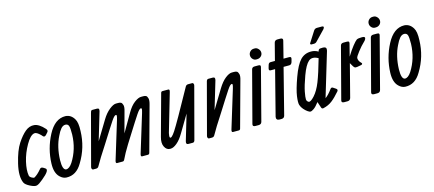

<svg xmlns="http://www.w3.org/2000/svg" viewBox="-60 -1186 3816 1688"><g transform="rotate(-15 1848.0 -342.0)"><path d="M320.8 -452.1Q336.9 -435.1 324.7 -420.9L308.1 -401.9Q291 -382.8 277.8 -397L267.1 -409.2Q231 -445.8 210 -440.9Q173.8 -434.1 133.8 -364Q93.8 -293.9 76.4 -219.5Q59.1 -145 67.9 -95.2Q69.8 -83 86.4 -73Q103 -63 111.8 -64.9Q142.1 -81.1 178.7 -125Q189.9 -140.1 210.9 -127L226.1 -117.2Q257.8 -98.1 171.9 -28.8Q135.7 2 115.7 7.6Q95.7 13.2 55.4 -7.3Q15.1 -27.8 5.9 -47.9Q-22 -108.9 4.9 -221.4Q31.7 -334 70.8 -393.6Q109.9 -453.1 147.5 -484.1Q185.1 -515.1 228.5 -511Q272 -506.8 320.8 -452.1Z M288.1 -145Q292.5 -278.8 355 -398.4Q417.5 -518.1 514.2 -516.1Q564.5 -513.2 592.3 -465.8Q613.3 -433.1 609.4 -355Q605.5 -207 528.3 -81.1Q475.1 11.2 385.3 7.8Q353.5 6.8 326.2 -20Q285.2 -59.1 288.1 -145ZM458.5 -105Q526.4 -211.9 530.3 -344.2Q531.2 -402.8 524.2 -422.9Q517.1 -442.9 494.6 -443.4Q472.2 -443.8 453.6 -422.4Q435.1 -400.9 417.5 -362.8Q373 -273.9 369.1 -154.8Q367.2 -64.9 400.4 -62Q429.2 -61 458.5 -105Z M738.3 -481.9Q743.2 -501 747.3 -504.4Q751.5 -507.8 758.3 -507.8H799.3Q824.2 -507.8 815.4 -479L740.2 -227.1L844.2 -398.9Q874.5 -449.2 911.4 -478.5Q948.2 -507.8 972.2 -507.8H993.2Q1009.3 -507.8 1018.3 -502.4Q1027.3 -497.1 1033 -478Q1038.6 -459 1027.3 -421.9L976.6 -234.9L1072.3 -399.9Q1103.5 -454.1 1139.4 -481Q1175.3 -507.8 1200.2 -507.8H1221.2Q1237.3 -507.8 1246.3 -502.4Q1255.4 -497.1 1260.7 -478Q1266.1 -459 1255.4 -421.9L1143.6 -14.2Q1140.1 0 1127.4 0H1075.2Q1060.5 0 1067.4 -23.9L1172.4 -367.2Q1180.2 -394 1180.2 -402.6Q1180.2 -411.1 1173.3 -411.1Q1166.5 -411.1 1157 -402.1Q1147.5 -393.1 1131.3 -369.1Q1112.3 -341.8 1089.8 -305.4Q1067.4 -269 1030.8 -211.9Q994.1 -154.8 982.4 -134.8Q937.5 -62 915.5 -14.2Q909.2 0 898.4 0H847.2Q832.5 0 839.4 -23.9L944.3 -367.2Q952.1 -394 952.1 -402.6Q952.1 -411.1 945.3 -411.1Q938.5 -411.1 929 -402.1Q919.4 -393.1 903.3 -369.1Q884.3 -341.8 857.4 -298.3Q830.6 -254.9 789.6 -190.9Q712.4 -73.2 680.2 -14.2Q672.4 0 656.2 0H628.4Q622.6 0 618.4 -8.1Q614.3 -16.1 617.2 -25.9Z M1549.3 -262.2 1458 -108.9Q1426.3 -54.2 1393.3 -27.1Q1360.4 0 1335.4 0H1329.1Q1298.3 0 1280.8 -33.9Q1263.2 -67.9 1278.3 -122.1L1380.4 -494.1Q1383.3 -507.8 1396 -507.8H1448.2Q1463.4 -507.8 1456.1 -483.9L1355 -137.2Q1348.1 -106 1353 -97.2Q1364.3 -81.1 1403.3 -140.1Q1442.4 -199.2 1605 -494.1Q1613.3 -507.8 1629.4 -507.8H1667Q1673.3 -507.8 1677.2 -500Q1681.2 -492.2 1678.2 -481.9L1557.1 -25.9Q1552.2 0 1537.1 0H1496.1Q1472.2 0 1480 -28.8Z M1794.9 -227.1 1898.9 -398.9Q1932.1 -453.1 1967 -480.5Q2002 -507.8 2026.9 -507.8H2047.9Q2064 -507.8 2073 -502.4Q2082 -497.1 2087.6 -478Q2093.3 -459 2082 -421.9L1970.2 -14.2Q1967.3 0 1954.1 0H1901.9Q1887.2 0 1894 -23.9L1999 -367.2Q2006.8 -394 2006.8 -402.6Q2006.8 -411.1 2000 -411.1Q1993.2 -411.1 1983.6 -402.1Q1974.1 -393.1 1958 -369.1Q1939 -341.8 1912.1 -298.3Q1885.3 -254.9 1844.2 -190.9Q1767.1 -73.2 1734.9 -14.2Q1727.1 0 1710.9 0H1683.1Q1677.2 0 1673.1 -8.1Q1668.9 -16.1 1671.9 -25.9L1793 -481.9Q1797.9 -507.8 1813 -507.8H1854Q1877.9 -507.8 1870.1 -479Z M2268.6 -660.2H2277.8Q2294.4 -660.2 2308.6 -645Q2322.8 -629.9 2322.8 -610.4Q2322.8 -590.8 2308.1 -576.9Q2293.5 -563 2271.5 -563H2263.7Q2246.6 -563 2233.2 -577.4Q2219.7 -591.8 2219.7 -611.3Q2219.7 -630.9 2233.6 -645.5Q2247.6 -660.2 2268.6 -660.2ZM2286.6 -486.8 2165.5 -22Q2159.7 0 2135.7 0H2106.4Q2078.6 0 2084.5 -22.9L2206.5 -487.8Q2211.4 -507.8 2234.4 -507.8H2267.6Q2280.8 -507.8 2285.2 -503.4Q2289.6 -499 2286.6 -486.8Z M2536.6 -662.1 2497.6 -507.8H2549.3Q2571.3 -507.8 2564.5 -485.8L2557.6 -460Q2550.3 -438 2531.2 -438H2479.5L2373.5 -22Q2367.7 0 2343.3 0H2324.7Q2308.6 0 2302 -9Q2295.4 -18.1 2298.3 -32.2L2402.3 -438H2362.3Q2342.3 -438 2349.6 -461.9L2357.4 -488.8Q2363.3 -507.8 2379.4 -507.8H2419.4L2459.5 -663.1Q2465.3 -685.1 2489.3 -685.1H2514.6Q2542.5 -685.1 2536.6 -662.1Z M2812 -487.8Q2815.9 -511.2 2835 -511.2L2857.9 -512.2Q2894.5 -511.2 2884.8 -476.1L2764.6 -76.2Q2795.9 -99.1 2826.7 -142.1Q2837.9 -158.2 2851.6 -148.9L2876 -132.8Q2891.6 -122.1 2880.9 -107.9Q2839.8 -60.1 2805.4 -33.4Q2771 -6.8 2723.6 3.9Q2710 5.9 2705.6 -6.8L2687 -62Q2658.7 -24.9 2638.7 -11Q2618.7 2.9 2607.9 2.9H2606Q2597.7 2.9 2581.3 -8.5Q2564.9 -20 2548.8 -38.6Q2532.7 -57.1 2525.6 -79.1Q2518.6 -101.1 2526.6 -158.9Q2534.7 -216.8 2572.3 -320.8Q2609.9 -424.8 2649.4 -465.8Q2689 -506.8 2748.5 -505.9Q2781.7 -505.9 2812 -487.8ZM2796.9 -432.1Q2743.7 -461.9 2710.2 -433.3Q2676.8 -404.8 2644.8 -316.9Q2612.8 -229 2603.3 -179Q2593.8 -128.9 2595.2 -110.8Q2596.7 -92.8 2612.8 -84.5Q2628.9 -76.2 2666.3 -117.2Q2703.6 -158.2 2731.7 -229.5Q2759.8 -300.8 2796.9 -432.1ZM2897 -693.4Q2908.2 -693.4 2910.6 -686.8Q2913.1 -680.2 2904.3 -668L2816.9 -577.1Q2806.2 -564.9 2789.1 -564.9H2768.1Q2760.3 -564.9 2758.3 -570.6Q2756.3 -576.2 2759.3 -579.1L2821.3 -676.3Q2832 -693.4 2852.1 -693.4Z M3064 -374Q3095.7 -425.8 3122.8 -460Q3149.9 -494.1 3162.4 -502.7Q3174.8 -511.2 3206.1 -511.2H3215.8Q3245.1 -511.2 3235.8 -488.8Q3231 -477.1 3211.4 -459.5Q3191.9 -441.9 3158.4 -399.4Q3125 -356.9 3125 -344.2Q3125 -317.9 3149.9 -294.9Q3155.8 -290 3153.3 -284.4Q3150.9 -278.8 3143.1 -276.9L3105 -270Q3088.9 -267.1 3080.3 -273.4Q3071.8 -279.8 3050.8 -318.8L2974.1 -22Q2967.8 0 2943.8 0H2915Q2886.7 0 2893.1 -22.9L3015.1 -487.8Q3020 -507.8 3043 -507.8H3073.7Q3086.9 -507.8 3091.3 -503.4Q3095.7 -499 3092.8 -486.8Z M3349.1 -660.2H3358.4Q3375 -660.2 3389.2 -645Q3403.3 -629.9 3403.3 -610.4Q3403.3 -590.8 3388.7 -576.9Q3374 -563 3352.1 -563H3344.2Q3327.1 -563 3313.7 -577.4Q3300.3 -591.8 3300.3 -611.3Q3300.3 -630.9 3314.2 -645.5Q3328.1 -660.2 3349.1 -660.2ZM3367.2 -486.8 3246.1 -22Q3240.2 0 3216.3 0H3187Q3159.2 0 3165 -22.9L3287.1 -487.8Q3292 -507.8 3314.9 -507.8H3348.1Q3361.3 -507.8 3365.7 -503.4Q3370.1 -499 3367.2 -486.8Z M3372.1 -145Q3376.5 -278.8 3439 -398.4Q3501.5 -518.1 3598.1 -516.1Q3648.4 -513.2 3676.3 -465.8Q3697.3 -433.1 3693.4 -355Q3689.5 -207 3612.3 -81.1Q3559.1 11.2 3469.2 7.8Q3437.5 6.8 3410.2 -20Q3369.1 -59.1 3372.1 -145ZM3542.5 -105Q3610.4 -211.9 3614.3 -344.2Q3615.2 -402.8 3608.2 -422.9Q3601.1 -442.9 3578.6 -443.4Q3556.2 -443.8 3537.6 -422.4Q3519 -400.9 3501.5 -362.8Q3457 -273.9 3453.1 -154.8Q3451.2 -64.9 3484.4 -62Q3513.2 -61 3542.5 -105Z"/></g></svg>

Font: Allan
Style: Regular
Weight: 400
Designer: Anton Koovit
Foundry: Anton Koovit
Version: Version 1.002